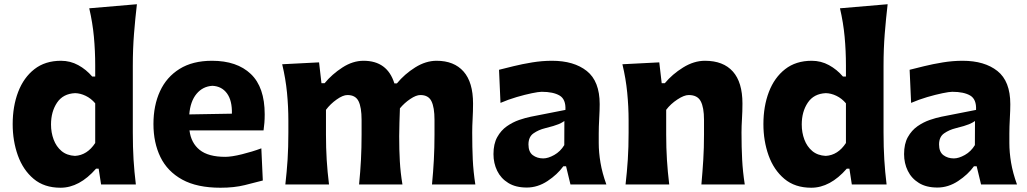

<svg xmlns="http://www.w3.org/2000/svg" viewBox="-20 -860 4789 895"><path d="M262.2 15.1Q186 15.1 136.7 -26.4Q87.4 -67.9 63.2 -135.5Q39.1 -203.1 39.1 -281.2Q39.1 -364.7 64.7 -431.6Q90.3 -498.5 140.4 -537.6Q190.4 -576.7 264.2 -576.7Q307.6 -576.7 344.7 -556.4Q381.8 -536.1 409.7 -503.4H423.8V-554.2Q423.8 -622.6 417.7 -688.5Q411.6 -754.4 396 -821.3L618.2 -840.3Q610.4 -773.9 604.7 -702.9Q599.1 -631.8 599.1 -554.2V-242.2Q599.1 -172.9 602.5 -116.2Q606 -59.6 613.3 0H451.2L439.9 -73.7H427.7Q350.1 15.1 262.2 15.1ZM329.6 -133.3Q386.7 -136.7 423.8 -193.4V-378.4Q404.3 -401.4 379.4 -413.3Q354.5 -425.3 330.1 -425.8Q273.9 -423.3 245.8 -381.3Q217.8 -339.4 217.8 -279.8Q217.8 -242.2 230 -209.5Q242.2 -176.8 266.8 -156Q291.5 -135.3 329.6 -133.3Z M1007.8 15.1Q898.4 15.1 829.3 -22.9Q760.3 -61 727.8 -127.9Q695.3 -194.8 695.3 -281.7Q695.3 -368.2 725.8 -434.6Q756.3 -501 817.1 -538.8Q877.9 -576.7 968.3 -576.7Q1084.5 -576.7 1149.2 -515.1Q1213.9 -453.6 1213.9 -327.1Q1213.9 -304.7 1212.4 -286.9Q1210.9 -269 1208.5 -252H863.3Q870.6 -193.4 910.9 -161.1Q951.2 -128.9 1029.8 -128.9Q1059.6 -128.9 1107.9 -140.9Q1156.2 -152.8 1198.2 -168.5L1205.1 -18.6Q1169.9 -9.3 1120.8 2.9Q1071.8 15.1 1007.8 15.1ZM1061 -330.1Q1062.5 -391.1 1038.1 -424.6Q1013.7 -458 970.2 -460Q925.3 -457.5 896.2 -422.6Q867.2 -387.7 862.3 -326.7Z M1993.7 0Q1999.5 -59.6 2002.4 -115Q2005.4 -170.4 2005.4 -232.9V-301.3Q2005.4 -359.4 1991.2 -388.2Q1977.1 -417 1939.5 -417Q1919.9 -417 1892.6 -398.7Q1865.2 -380.4 1844.2 -355Q1843.3 -324.7 1842 -289.1Q1840.8 -253.4 1840.8 -225.1Q1840.8 -161.1 1843.8 -108.4Q1846.7 -55.7 1856 0H1653.8Q1659.7 -59.6 1662.6 -115Q1665.5 -170.4 1665.5 -232.9V-301.3Q1665.5 -359.4 1651.4 -388.2Q1637.2 -417 1599.6 -417Q1578.6 -417 1549.3 -396.2Q1520 -375.5 1499.5 -348.1V-232.9Q1499.5 -170.4 1502.9 -115Q1506.3 -59.6 1513.7 0H1310.1Q1316.9 -59.6 1320.6 -116.2Q1324.2 -172.9 1324.2 -242.2V-298.3Q1324.2 -362.3 1317.9 -427.7Q1311.5 -493.2 1295.4 -560.5L1467.3 -569.3L1478.5 -472.2H1493.2Q1527.8 -514.2 1576.2 -545.4Q1624.5 -576.7 1674.8 -576.7Q1785.6 -576.7 1818.4 -471.2H1830.1Q1865.7 -514.6 1915.3 -545.7Q1964.8 -576.7 2015.1 -576.7Q2096.7 -576.7 2140.9 -526.6Q2185.1 -476.6 2185.1 -377.4Q2185.1 -340.8 2183.1 -306.2Q2181.2 -271.5 2181.2 -242.2Q2181.2 -172.9 2183.8 -116.2Q2186.5 -59.6 2195.8 0Z M2435.5 14.2Q2383.8 14.2 2349.4 -7.1Q2314.9 -28.3 2297.6 -63.7Q2280.3 -99.1 2280.3 -141.6Q2280.3 -189.5 2297.9 -220.9Q2315.4 -252.4 2342.8 -271.5Q2370.1 -290.5 2399.9 -300.8Q2429.7 -311 2454.1 -315.9L2615.7 -347.7Q2618.2 -397 2588.6 -414.6Q2559.1 -432.1 2504.9 -432.1Q2491.2 -432.1 2459.2 -425.5Q2427.2 -418.9 2388.2 -407.5Q2349.1 -396 2313 -380.4L2306.2 -534.7Q2333.5 -541.5 2373.8 -551.5Q2414.1 -561.5 2460.7 -569.1Q2507.3 -576.7 2553.2 -576.7Q2655.3 -576.7 2715.3 -529.1Q2775.4 -481.4 2775.4 -374.5Q2775.4 -347.2 2773.2 -307.9Q2771 -268.6 2771 -237.8V-192.9Q2771 -149.9 2779.1 -101.8Q2787.1 -53.7 2806.6 0H2639.2L2618.7 -85H2606Q2578.1 -46.4 2532.2 -16.1Q2486.3 14.2 2435.5 14.2ZM2512.2 -121.6Q2535.2 -121.6 2563.7 -137.7Q2592.3 -153.8 2610.4 -183.6L2610.8 -295.9Q2601.1 -288.6 2583.3 -281Q2565.4 -273.4 2520.5 -262.2Q2490.7 -254.9 2467 -238.5Q2443.4 -222.2 2443.4 -186.5Q2443.4 -151.9 2463.6 -136.7Q2483.9 -121.6 2512.2 -121.6Z M2896 0Q2902.8 -59.6 2906.5 -116.2Q2910.2 -172.9 2910.2 -242.2V-298.3Q2910.2 -362.3 2903.8 -427.7Q2897.5 -493.2 2881.3 -560.5L3053.2 -569.3L3064.5 -472.2H3079.1Q3113.8 -514.2 3164.3 -545.4Q3214.8 -576.7 3266.1 -576.7Q3351.6 -576.7 3396.2 -526.6Q3440.9 -476.6 3440.9 -377.4Q3440.9 -340.8 3438.7 -306.2Q3436.5 -271.5 3436.5 -242.2Q3436.5 -172.9 3439.5 -116.2Q3442.4 -59.6 3451.7 0H3249.5Q3254.9 -59.6 3258.3 -115Q3261.7 -170.4 3261.7 -232.9V-301.3Q3261.7 -359.4 3246.3 -388.2Q3231 -417 3190.4 -417Q3168.9 -417 3137.5 -396.2Q3106 -375.5 3085.4 -348.1V-232.9Q3085.4 -170.4 3088.9 -115Q3092.3 -59.6 3099.6 0Z M3761.7 15.1Q3685.5 15.1 3636.2 -26.4Q3586.9 -67.9 3562.7 -135.5Q3538.6 -203.1 3538.6 -281.2Q3538.6 -364.7 3564.2 -431.6Q3589.8 -498.5 3639.9 -537.6Q3689.9 -576.7 3763.7 -576.7Q3807.1 -576.7 3844.2 -556.4Q3881.3 -536.1 3909.2 -503.4H3923.3V-554.2Q3923.3 -622.6 3917.2 -688.5Q3911.1 -754.4 3895.5 -821.3L4117.7 -840.3Q4109.9 -773.9 4104.2 -702.9Q4098.6 -631.8 4098.6 -554.2V-242.2Q4098.6 -172.9 4102.1 -116.2Q4105.5 -59.6 4112.8 0H3950.7L3939.5 -73.7H3927.2Q3849.6 15.1 3761.7 15.1ZM3829.1 -133.3Q3886.2 -136.7 3923.3 -193.4V-378.4Q3903.8 -401.4 3878.9 -413.3Q3854 -425.3 3829.6 -425.8Q3773.4 -423.3 3745.4 -381.3Q3717.3 -339.4 3717.3 -279.8Q3717.3 -242.2 3729.5 -209.5Q3741.7 -176.8 3766.4 -156Q3791 -135.3 3829.1 -133.3Z M4349.6 14.2Q4297.9 14.2 4263.4 -7.1Q4229 -28.3 4211.7 -63.7Q4194.3 -99.1 4194.3 -141.6Q4194.3 -189.5 4211.9 -220.9Q4229.5 -252.4 4256.8 -271.5Q4284.2 -290.5 4314 -300.8Q4343.8 -311 4368.2 -315.9L4529.8 -347.7Q4532.2 -397 4502.7 -414.6Q4473.1 -432.1 4418.9 -432.1Q4405.3 -432.1 4373.3 -425.5Q4341.3 -418.9 4302.2 -407.5Q4263.2 -396 4227.1 -380.4L4220.2 -534.7Q4247.6 -541.5 4287.8 -551.5Q4328.1 -561.5 4374.8 -569.1Q4421.4 -576.7 4467.3 -576.7Q4569.3 -576.7 4629.4 -529.1Q4689.5 -481.4 4689.5 -374.5Q4689.5 -347.2 4687.3 -307.9Q4685.1 -268.6 4685.1 -237.8V-192.9Q4685.1 -149.9 4693.1 -101.8Q4701.2 -53.7 4720.7 0H4553.2L4532.7 -85H4520Q4492.2 -46.4 4446.3 -16.1Q4400.4 14.2 4349.6 14.2ZM4426.3 -121.6Q4449.2 -121.6 4477.8 -137.7Q4506.3 -153.8 4524.4 -183.6L4524.9 -295.9Q4515.1 -288.6 4497.3 -281Q4479.5 -273.4 4434.6 -262.2Q4404.8 -254.9 4381.1 -238.5Q4357.4 -222.2 4357.4 -186.5Q4357.4 -151.9 4377.7 -136.7Q4397.9 -121.6 4426.3 -121.6Z"/></svg>

Font: Pinar DS2-Bold
Style: Regular
Weight: 700
Designer: Amin Abedi
Version: Version 2.000